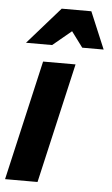

<svg xmlns="http://www.w3.org/2000/svg" viewBox="-67 -776 474 813"><g transform="rotate(5 170.0 -370.0)"><path d="M-14 0 103 -510H241L124 0ZM24 -583 162 -740H288L354 -583H263L176 -700H276L135 -583Z"/></g></svg>

Font: Instrument Sans Condensed
Style: Bold Italic
Weight: 700
Width: 3
Italic angle: -13°
Designer: Rodrigo Fuenzalida
Foundry: fragTYPE
Version: Version 1.000;gftools[0.9.28]